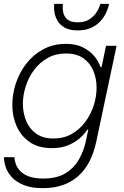

<svg xmlns="http://www.w3.org/2000/svg" viewBox="-20 -768 647 998"><path d="M384 -610Q342 -610 317 -624Q292 -638 280 -658.5Q268 -679 264 -699.5Q260 -720 261 -734Q262 -748 262 -748H307Q307 -748 306 -733.5Q305 -719 309.5 -700Q314 -681 331 -666.5Q348 -652 384 -652Q420 -652 443 -666.5Q466 -681 479 -700Q492 -719 497 -733.5Q502 -748 502 -748H547Q547 -748 543.5 -734Q540 -720 530.5 -699.5Q521 -679 502.5 -658.5Q484 -638 455 -624Q426 -610 384 -610ZM204 210Q142 210 102.5 193.5Q63 177 41.5 153Q20 129 11.5 105.5Q3 82 1.5 65.5Q0 49 0 49H55Q55 49 56 60Q57 71 63.5 88Q70 105 85.5 121.5Q101 138 130 149Q159 160 205 160Q277 160 322 131.5Q367 103 391.5 58.5Q416 14 426 -33L439 -95H435Q435 -95 424 -80Q413 -65 390.5 -46Q368 -27 333 -12.5Q298 2 249 2Q180 2 134.5 -29.5Q89 -61 66.5 -112Q44 -163 44 -223Q44 -279 62.5 -335Q81 -391 117 -437.5Q153 -484 205 -512Q257 -540 323 -540Q376 -540 411.5 -521.5Q447 -503 467 -479.5Q487 -456 495 -437.5Q503 -419 503 -419H508L531 -530H586L480 -30Q454 90 383.5 150Q313 210 204 210ZM258 -48Q311 -48 352.5 -71.5Q394 -95 423 -134Q452 -173 467 -219.5Q482 -266 482 -312Q482 -360 465 -400.5Q448 -441 413 -465.5Q378 -490 323 -490Q270 -490 228.5 -467Q187 -444 158 -405.5Q129 -367 114 -320.5Q99 -274 99 -228Q99 -181 116 -139.5Q133 -98 168.5 -73Q204 -48 258 -48Z"/></svg>

Font: Be Vietnam Pro ExtraLight
Style: Italic
Weight: 200
Italic angle: -12°
Designer: Lam Bao, Tony Le, Vietanh Nguyen
Foundry: Yellow Type Foundry
Version: Version 1.002; ttfautohint (v1.8.3)